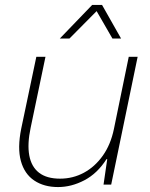

<svg xmlns="http://www.w3.org/2000/svg" viewBox="-20 -747 609 777"><path d="M215 10Q158 10 118.5 -16.5Q79 -43 64.5 -95.5Q50 -148 66 -227L127 -517H164L104 -230Q90 -164 98.5 -118Q107 -72 138 -48Q169 -24 223 -24Q275 -24 319.5 -48Q364 -72 396 -117Q428 -162 441 -225L501 -517H537L430 0H399L414 -103H411Q374 -45 321.5 -17.5Q269 10 215 10ZM222 -591 353 -727H393L470 -591H435L371 -702L261 -591Z"/></svg>

Font: Mona Sans ExtraLight
Style: Italic
Weight: 200
Italic angle: -11.6951°
Designer: Deni Anggara
Foundry: GitHub
Version: Version 2.000